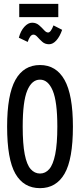

<svg xmlns="http://www.w3.org/2000/svg" viewBox="-20 -967 415 998"><path d="M188 11Q103 11 60 -64Q17 -139 17 -309Q17 -474 60 -551.5Q103 -629 188 -629Q272 -629 315.5 -551.5Q359 -474 359 -309Q359 -139 315.5 -64Q272 11 188 11ZM188 -65Q216 -65 236 -88Q256 -111 267 -165Q278 -219 278 -309Q278 -439 254 -496Q230 -553 188 -553Q145 -553 121.5 -496Q98 -439 98 -309Q98 -219 108.5 -165Q119 -111 139.5 -88Q160 -65 188 -65ZM258 -835 303 -812Q291 -777 273 -757Q255 -737 235 -737Q214 -737 200 -749.5Q186 -762 175 -774.5Q164 -787 154 -787Q144 -787 136.5 -776Q129 -765 124 -749L78 -771Q87 -806 106.5 -827.5Q126 -849 147 -849Q168 -849 183 -836Q198 -823 209 -810.5Q220 -798 230 -798Q244 -798 258 -835ZM80 -878V-947H283V-878Z"/></svg>

Font: Inconsolata Condensed SemiBold
Style: Regular
Weight: 600
Width: 3
Monospace: yes
Designer: Raph Levien, Cyreal, Brenton Simpson
Foundry: Raph Levien, Cyreal, Google
Version: Version 3.100; ttfautohint (v1.8.4.7-5d5b)